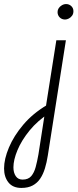

<svg xmlns="http://www.w3.org/2000/svg" viewBox="-96 -708 385 944"><path d="M9 216Q-33 216 -54.5 189Q-76 162 -76 120Q-76 74 -52 17Q-28 -40 18.5 -95Q65 -150 134 -191L148 -153Q89 -115 49.5 -66.5Q10 -18 -10 30Q-30 78 -30 115Q-30 141 -18.5 158Q-7 175 15 175Q43 175 57.5 158Q72 141 79.5 113Q87 85 93 51L125 -155L128 -174L181 -510H228L139 57Q134 90 125 119.5Q116 149 101.5 170.5Q87 192 64.5 204Q42 216 9 216ZM224 -612Q208 -612 197.5 -622.5Q187 -633 187 -649Q187 -659 192.5 -667.5Q198 -676 208 -682Q218 -688 229 -688Q244 -688 254.5 -678Q265 -668 265 -653Q265 -640 258.5 -631Q252 -622 242.5 -617Q233 -612 224 -612Z"/></svg>

Font: MuseoModerno Thin ExtraLight
Style: Italic
Weight: 250
Italic angle: -9°
Version: Version 1.003